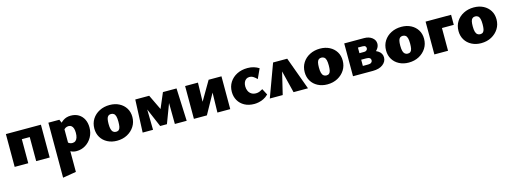

<svg xmlns="http://www.w3.org/2000/svg" viewBox="-10 -1284 6426 2414"><g transform="rotate(-15 3203.0 -77.0)"><path d="M327 0V-427H503V0ZM47 0V-427H224V0ZM135 -313V-427H410V-313Z M852 10Q809 10 777.5 -7.5Q746 -25 728 -53L764 -134Q775 -117 792 -109.5Q809 -102 826 -102Q851 -102 867.5 -115Q884 -128 892.5 -153.5Q901 -179 901 -215Q901 -249 893.5 -272Q886 -295 871 -307.5Q856 -320 833 -320Q811 -320 792 -309Q773 -298 757 -273L710 -320Q751 -382 793.5 -411Q836 -440 893 -440Q953 -440 996 -413.5Q1039 -387 1061.5 -341Q1084 -295 1084 -236Q1084 -166 1052.5 -110.5Q1021 -55 968.5 -22.5Q916 10 852 10ZM600 289V-427H743L774 -354V260Z M1377 16Q1308 16 1253.5 -12.5Q1199 -41 1169 -91Q1139 -141 1139 -205Q1139 -275 1173 -328.5Q1207 -382 1266.5 -412.5Q1326 -443 1400 -443Q1470 -443 1524 -415Q1578 -387 1608.5 -338Q1639 -289 1639 -224Q1639 -156 1605 -102Q1571 -48 1512 -16Q1453 16 1377 16ZM1394 -96Q1417 -96 1430.5 -108.5Q1444 -121 1449 -146.5Q1454 -172 1454 -211Q1454 -255 1447 -280.5Q1440 -306 1425 -317.5Q1410 -329 1388 -329Q1366 -329 1352 -317Q1338 -305 1332.5 -280Q1327 -255 1327 -216Q1327 -172 1334.5 -146Q1342 -120 1357.5 -108Q1373 -96 1394 -96Z M1713 0 1731 -426H1841L1848 0ZM2132 0 2129 -339 2170 -380 2035 -23H1947L1809 -347L1816 -426H1912L2018 -205H1997L2091 -426H2268L2286 0Z M2686 0 2696 -427H2853V0ZM2380 0V-427H2547L2537 0ZM2486 0V-85L2686 -427H2738V-341L2549 0Z M3165 16Q3091 16 3038 -13Q2985 -42 2956.5 -91.5Q2928 -141 2928 -204Q2928 -274 2962.5 -328Q2997 -382 3057 -412.5Q3117 -443 3195 -443Q3239 -443 3275.5 -432Q3312 -421 3343 -401L3285 -275Q3267 -295 3242.5 -311.5Q3218 -328 3189 -328Q3165 -328 3147 -315.5Q3129 -303 3119 -280.5Q3109 -258 3109 -227Q3109 -193 3122 -166Q3135 -139 3159.5 -123.5Q3184 -108 3219 -108Q3244 -108 3264.5 -116.5Q3285 -125 3307 -138L3349 -58Q3318 -27 3284.5 -11.5Q3251 4 3220.5 10Q3190 16 3165 16Z M3368 0 3525 -427H3709L3865 0H3677L3583 -379H3627L3536 0Z M4115 16Q4046 16 3991.5 -12.5Q3937 -41 3907 -91Q3877 -141 3877 -205Q3877 -275 3911 -328.5Q3945 -382 4004.5 -412.5Q4064 -443 4138 -443Q4208 -443 4262 -415Q4316 -387 4346.5 -338Q4377 -289 4377 -224Q4377 -156 4343 -102Q4309 -48 4250 -16Q4191 16 4115 16ZM4132 -96Q4155 -96 4168.5 -108.5Q4182 -121 4187 -146.5Q4192 -172 4192 -211Q4192 -255 4185 -280.5Q4178 -306 4163 -317.5Q4148 -329 4126 -329Q4104 -329 4090 -317Q4076 -305 4070.5 -280Q4065 -255 4065 -216Q4065 -172 4072.5 -146Q4080 -120 4095.5 -108Q4111 -96 4132 -96Z M4451 0V-427H4709Q4772 -427 4812.5 -395.5Q4853 -364 4853 -317Q4853 -283 4831 -252.5Q4809 -222 4773 -203.5Q4737 -185 4693 -185L4712 -248Q4790 -248 4839.5 -215.5Q4889 -183 4889 -128Q4889 -74 4841 -37Q4793 0 4709 0ZM4604 -93H4674Q4701 -93 4715 -104.5Q4729 -116 4729 -134Q4729 -152 4715 -163Q4701 -174 4669 -174H4561V-259H4667Q4686 -259 4698 -270Q4710 -281 4710 -296Q4710 -308 4701 -320Q4692 -332 4664 -332H4604Z M5174 16Q5105 16 5050.5 -12.5Q4996 -41 4966 -91Q4936 -141 4936 -205Q4936 -275 4970 -328.5Q5004 -382 5063.5 -412.5Q5123 -443 5197 -443Q5267 -443 5321 -415Q5375 -387 5405.5 -338Q5436 -289 5436 -224Q5436 -156 5402 -102Q5368 -48 5309 -16Q5250 16 5174 16ZM5191 -96Q5214 -96 5227.5 -108.5Q5241 -121 5246 -146.5Q5251 -172 5251 -211Q5251 -255 5244 -280.5Q5237 -306 5222 -317.5Q5207 -329 5185 -329Q5163 -329 5149 -317Q5135 -305 5129.5 -280Q5124 -255 5124 -216Q5124 -172 5131.5 -146Q5139 -120 5154.5 -108Q5170 -96 5191 -96Z M5510 0V-427H5688V0ZM5606 -296V-427H5842V-296Z M6117 16Q6048 16 5993.5 -12.5Q5939 -41 5909 -91Q5879 -141 5879 -205Q5879 -275 5913 -328.5Q5947 -382 6006.5 -412.5Q6066 -443 6140 -443Q6210 -443 6264 -415Q6318 -387 6348.5 -338Q6379 -289 6379 -224Q6379 -156 6345 -102Q6311 -48 6252 -16Q6193 16 6117 16ZM6134 -96Q6157 -96 6170.5 -108.5Q6184 -121 6189 -146.5Q6194 -172 6194 -211Q6194 -255 6187 -280.5Q6180 -306 6165 -317.5Q6150 -329 6128 -329Q6106 -329 6092 -317Q6078 -305 6072.5 -280Q6067 -255 6067 -216Q6067 -172 6074.5 -146Q6082 -120 6097.5 -108Q6113 -96 6134 -96Z"/></g></svg>

Font: Ysabeau Infant Black
Style: Regular
Weight: 900
Designer: Christian Thalmann (Catharsis Fonts)
Version: Version 2.001;gftools[0.9.30]; featfreeze: ss01,ss02,lnum